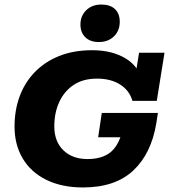

<svg xmlns="http://www.w3.org/2000/svg" viewBox="-20 -815 744 845"><path d="M345 10Q252 10 184 -23.5Q116 -57 80 -117.5Q44 -178 44 -258Q44 -330 66.5 -391Q89 -452 133 -497.5Q177 -543 240.5 -568.5Q304 -594 386 -594Q475 -594 536 -556Q563 -539 581 -514L592 -583H704L670 -371H563Q549 -418 508 -443.5Q467 -469 407 -469Q346 -469 304.5 -441.5Q263 -414 241 -366.5Q219 -319 219 -259Q219 -192 259 -153.5Q299 -115 365 -115Q431 -115 469 -147Q495 -170 510 -211H412L428 -318H675L668 -273Q646 -139 566.5 -64.5Q487 10 345 10ZM415 -630Q377 -630 355.5 -651Q334 -672 334 -707Q334 -745 359.5 -770Q385 -795 426 -795Q465 -795 486 -775Q507 -755 507 -719Q507 -680 481.5 -655Q456 -630 415 -630Z"/></svg>

Font: Rokkitt SemiBold ExtraBold
Style: Italic
Weight: 800
Italic angle: -9°
Version: Version 3.103